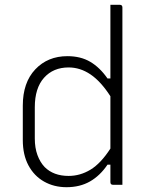

<svg xmlns="http://www.w3.org/2000/svg" viewBox="-20 -770 640 800"><path d="M261 -536Q316 -536 356 -512.5Q396 -489 428 -443H440V-750H479Q490 -750 490 -739V0H451Q440 0 440 -11V-84H428Q397 -38 355 -14Q313 10 257 10Q205 10 163.5 -13.5Q122 -37 98.5 -81Q75 -125 75 -186V-330Q75 -426 127 -481Q179 -536 261 -536ZM166 -74Q203 -37 266 -37Q314 -37 357 -63Q400 -89 440 -151V-369Q400 -431 357 -460Q314 -489 266 -489Q202 -489 163.5 -446Q125 -403 125 -323V-193Q125 -154 136 -124Q147 -94 166 -74Z"/></svg>

Font: Recursive Mn Lnr St Lt
Style: Regular
Weight: 300
Monospace: yes
Version: Version 1.079;hotconv 1.0.112;makeotfexe 2.5.65598; ttfautoh